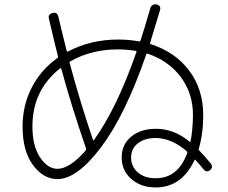

<svg xmlns="http://www.w3.org/2000/svg" viewBox="-20 -820 1040 876"><path d="M253.9 -507.8Q127.9 -408.2 127.9 -243.2Q127.9 -154.3 162.6 -102.1Q197.3 -49.8 242.2 -49.8Q297.9 -49.8 371.1 -133.8Q374 -137.7 373 -141.6Q305.7 -335.9 259.8 -505.9Q256.8 -510.7 253.9 -507.8ZM519.5 -594.7Q396.5 -594.7 300.8 -540Q295.9 -537.1 297.9 -532.2Q344.7 -357.4 404.3 -181.6Q405.3 -179.7 406.7 -179.7Q408.2 -179.7 409.2 -181.6Q514.6 -329.1 602.5 -583Q603.5 -584 602.5 -585.9Q601.6 -587.9 599.6 -587.9Q555.7 -594.7 519.5 -594.7ZM834 -121.1Q835.9 -126 832 -129.9Q763.7 -189.5 690.4 -190.4Q639.6 -190.4 608.9 -166Q578.1 -141.6 578.1 -101.6Q578.1 -59.6 608.9 -33.2Q639.6 -6.8 690.4 -6.8Q792 -6.8 834 -121.1ZM242.2 -2.9Q177.7 -2.9 130.4 -66.9Q83 -130.9 83 -243.2Q83 -338.9 124.5 -419.9Q166 -501 241.2 -554.7Q246.1 -557.6 244.1 -564.5Q229.5 -621.1 203.1 -735.4Q198.2 -754.9 219.7 -760.7Q241.2 -765.6 246.1 -745.1Q253.9 -710 284.2 -587.9Q286.1 -583 290 -585Q393.6 -639.6 519.5 -639.6Q569.3 -639.6 615.2 -630.9Q619.1 -630.9 621.1 -634.8Q640.6 -695.3 666 -783.2Q668 -792 676.3 -796.9Q684.6 -801.8 694.3 -799.8Q715.8 -794.9 710 -773.4Q688.5 -700.2 665 -625Q663.1 -620.1 668.9 -618.2Q780.3 -582 843.8 -497.1Q907.2 -412.1 907.2 -294.9Q907.2 -209 886.7 -140.6Q885.7 -136.7 888.7 -133.8Q912.1 -110.4 941.4 -74.2Q954.1 -57.6 938.5 -43.9Q921.9 -31.2 909.2 -46.9Q889.6 -71.3 872.1 -89.8Q870.1 -93.8 867.2 -88.9Q808.6 35.2 690.4 35.2Q623 35.2 579.1 -3.4Q535.2 -42 535.2 -101.6Q535.2 -160.2 578.1 -196.3Q621.1 -232.4 692.4 -232.4Q773.4 -232.4 844.7 -173.8Q849.6 -171.9 849.6 -175.8Q859.4 -224.6 860.4 -294.9Q860.4 -394.5 804.7 -468.8Q749 -543 653.3 -575.2Q648.4 -576.2 647.5 -572.3Q550.8 -293 440.9 -147.9Q331.1 -2.9 242.2 -2.9Z"/></svg>

Font: Rounded-L Mgen+ 1m light
Style: Regular
Weight: 200
Designer: [Source Han Sans]
Ryoko NISHIZUKA  (kana & ideographs); Paul D. Hunt (Latin, Greek & Cyrillic); Wenlong ZHANG  (bopomofo
Version: Version 1.059.20150602